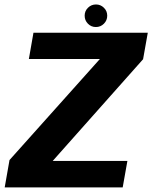

<svg xmlns="http://www.w3.org/2000/svg" viewBox="-44 -818 664 838"><path d="M-23.5 0H491.5L512 -115.5H186L580.5 -559.5L601 -675H102L82 -560.5H392L-2.5 -119.5ZM374.5 -700Q395 -700 409.5 -714.5Q424 -729 424 -749.5Q424 -770 409.5 -784.2Q395 -798.5 375 -798.5Q354.5 -798.5 340 -784.2Q325.5 -770 325.5 -749.5Q325.5 -729 339.8 -714.5Q354 -700 374.5 -700Z"/></svg>

Font: Anybody Thin
Style: Bold Italic
Weight: 700
Italic angle: -10°
Version: Version 1.113;gftools[0.9.25]